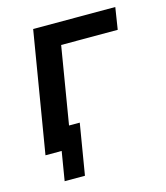

<svg xmlns="http://www.w3.org/2000/svg" viewBox="-101 -608 702 813"><g transform="rotate(-15 250.0 -201.5)"><path d="M82 127 103 0H32L120 -530H480L465 -434H217L161 -96H208L171 127Z"/></g></svg>

Font: Iosevka Curly Oblique
Style: Bold
Weight: 700
Italic angle: -9°
Monospace: yes
Designer: Belleve Invis
Foundry: Belleve Invis
Version: Version 11.1.0; ttfautohint (v1.8.3)